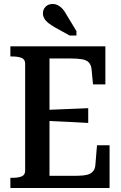

<svg xmlns="http://www.w3.org/2000/svg" viewBox="-20 -942 606 962"><path d="M529 -214V0H32V-51H42Q70 -51 88 -58Q106 -65 106 -87V-623Q106 -645 88 -652Q70 -659 42 -659H32V-710H508V-519H446L439 -593Q437 -616 425.5 -628.5Q414 -641 391.5 -645Q369 -649 333 -649H228V-61H349Q377 -61 397.5 -63Q418 -65 430.5 -71.5Q443 -78 450 -89Q457 -100 458 -117L466 -214ZM203 -391Q240 -393 276.5 -394Q313 -395 349.5 -397Q386 -399 422 -400V-326Q386 -328 349.5 -330Q313 -332 276.5 -333.5Q240 -335 203 -337ZM311 -872Q302 -889 291.5 -899.5Q281 -910 269.5 -916Q258 -922 243 -922Q222 -922 208.5 -908.5Q195 -895 195 -875Q195 -862 202 -849.5Q209 -837 222.5 -826.5Q236 -816 255 -805L329 -764H363V-786Z"/></svg>

Font: Roboto Serif 28pt Condensed Medium
Style: Regular
Weight: 500
Width: 3
Designer: Greg Gazdowicz
Foundry: Commercial Type
Version: Version 1.008